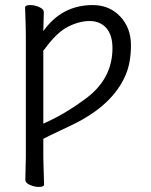

<svg xmlns="http://www.w3.org/2000/svg" viewBox="-20 -727 596 758"><path d="M151 -179V-105L152 -67L154 1Q154 11 134 11Q116 11 98 3Q80 -5 80 -17L82 -105V-590L81 -639L79 -697Q79 -707 99 -707Q117 -707 135 -699Q153 -691 153 -679Q153 -658 152 -643L151 -604Q224 -707 346 -707Q412 -707 454.5 -662Q497 -617 497 -548.5Q497 -480 476 -431Q425 -311 265 -234Q222 -213 185 -196Q164 -186 151 -179ZM151 -528V-239Q230 -273 312 -333Q424 -412 424 -537Q424 -589 399.5 -616.5Q375 -644 334 -644Q293 -644 248.5 -621.5Q204 -599 156 -533Q154 -530 151 -528Z"/></svg>

Font: LXGW WenKai Lite
Style: Regular
Weight: 400
Designer: LXGW / Fontworks Inc.
Foundry: LXGW / Fontworks Inc.
Version: Version 1.511; March 25, 2025